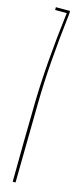

<svg xmlns="http://www.w3.org/2000/svg" viewBox="-111 -698 300 721"><g transform="rotate(15 39.5 -337.5)"><path d="M23.5 0Q24.5 -156 27.5 -307.5Q30.5 -459 55.5 -663V-664H10.5V-675H65.5V-664Q41.5 -463 39 -313.5Q36.5 -164 34.5 0Z"/></g></svg>

Font: Anybody UltraCondensed Thin
Style: Regular
Weight: 100
Width: 1
Designer: Tyler Finck
Foundry: Etcetera Type Company
Version: Version 1.110